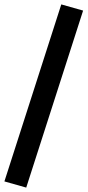

<svg xmlns="http://www.w3.org/2000/svg" viewBox="-38 -780 397 871"><path d="M81 71 -18 43 240 -760 339 -732Z"/></svg>

Font: Nunito Sans 9pt
Style: Bold
Weight: 700
Version: Version 3.101;gftools[0.9.27]